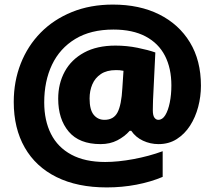

<svg xmlns="http://www.w3.org/2000/svg" viewBox="-20 -743 937 838"><path d="M857 -369Q857 -322 845 -276.5Q833 -231 809.5 -194.5Q786 -158 751.5 -136Q717 -114 672 -114Q636 -114 604 -129Q572 -144 553 -172H546Q524 -147 492 -130.5Q460 -114 419 -114Q326 -114 280 -168.5Q234 -223 234 -312Q234 -378 262.5 -430.5Q291 -483 347 -513.5Q403 -544 484 -544Q533 -544 580 -534.5Q627 -525 658 -514L648 -308Q648 -303 647.5 -289.5Q647 -276 647 -262Q647 -239 654 -229.5Q661 -220 671 -220Q689 -220 701.5 -240.5Q714 -261 721 -295.5Q728 -330 728 -370Q728 -445 700 -499.5Q672 -554 615.5 -584Q559 -614 475 -614Q376 -614 308.5 -573Q241 -532 207 -460.5Q173 -389 173 -296Q173 -217 202.5 -158.5Q232 -100 291.5 -68Q351 -36 439 -36Q495 -36 562.5 -48.5Q630 -61 690 -83V29Q638 51 575.5 63Q513 75 446 75Q318 75 227 30Q136 -15 88 -99Q40 -183 40 -298Q40 -388 70.5 -465.5Q101 -543 157.5 -600.5Q214 -658 294 -690.5Q374 -723 473 -723Q589 -723 675 -680Q761 -637 809 -558Q857 -479 857 -369ZM371 -313Q371 -264 389 -242Q407 -220 436 -220Q476 -220 493 -252.5Q510 -285 514 -358L519 -434Q509 -436 502 -436.5Q495 -437 486 -437Q446 -437 420.5 -420Q395 -403 383 -375Q371 -347 371 -313Z"/></svg>

Font: Noto Sans Cham Black
Style: Regular
Weight: 900
Version: Version 2.002